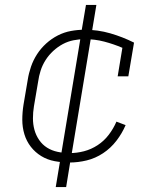

<svg xmlns="http://www.w3.org/2000/svg" viewBox="-20 -648 640 775"><path d="M260 8Q230 8 200.5 2.5Q171 -3 146.5 -18Q122 -33 104.5 -55.5Q87 -78 78.5 -106Q70 -134 70 -164.5Q70 -195 75 -226L92 -326Q96 -352 105 -378.5Q114 -405 129.5 -429Q145 -453 166.5 -472.5Q188 -492 213.5 -505Q239 -518 266.5 -523Q294 -528 321 -528Q375 -528 425 -513.5Q475 -499 521 -476L498 -340H455L474 -455Q439 -470 401 -480Q363 -490 322 -490Q300 -490 277 -485.5Q254 -481 233.5 -470Q213 -459 195 -442.5Q177 -426 164 -405.5Q151 -385 144 -363Q137 -341 134 -319L117 -219Q113 -195 113 -170.5Q113 -146 119 -124Q125 -102 138 -83Q151 -64 170 -52Q189 -40 213 -35Q237 -30 261 -30Q290 -30 319 -37.5Q348 -45 374 -62Q400 -79 419 -104Q438 -129 450 -157L487 -143Q473 -110 450 -80Q427 -50 396 -29.5Q365 -9 330 -0.5Q295 8 260 8ZM205 107 306 -501H327L306 -504L327 -628H369L268 -19H247L267 -16L247 107Z"/></svg>

Font: Iosevka Etoile Extralight
Style: Italic
Weight: 200
Italic angle: -9°
Designer: Belleve Invis
Foundry: Belleve Invis
Version: Version 22.1.2; ttfautohint (v1.8.4)